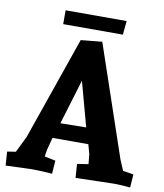

<svg xmlns="http://www.w3.org/2000/svg" viewBox="-92 -919 852 998"><g transform="rotate(10 334.0 -419.5)"><path d="M668 -65 663 5Q614 0 579 0L375 5L370 -68L429 -77L424 -129L410 -179H221L204 -115L198 -77L256 -65L251 5Q192 0 145 0L6 5L1 -68L46 -75L88 -161L277 -705L389 -716L589 -128L612 -74ZM320 -498 248 -261 384 -263ZM488 -771H173V-844H495Z"/></g></svg>

Font: Andada
Style: Bold
Weight: 700
Designer: Carolina Giovagnoli
Foundry: Carolina Giovagnoli
Version: Version 1.003